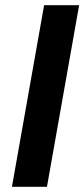

<svg xmlns="http://www.w3.org/2000/svg" viewBox="-20 -720 325 740"><path d="M26 0 150 -700H285L161 0Z"/></svg>

Font: DM Sans 12pt
Style: Bold Italic
Weight: 700
Italic angle: -10°
Version: Version 4.004;gftools[0.9.30]